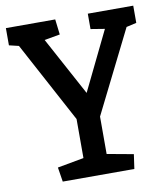

<svg xmlns="http://www.w3.org/2000/svg" viewBox="-79 -758 720 824"><g transform="rotate(-10 281.0 -345.5)"><path d="M128 0 118 -63 233 -84V-254L44 -606L2 -616V-691H217L225 -624L157 -612L295 -357L420 -614L359 -624V-691H557V-616L513 -606L334 -247V-84L449 -63L440 0Z"/></g></svg>

Font: Kreon Light
Style: Regular
Weight: 400
Version: Version 2.002